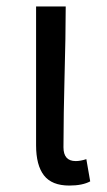

<svg xmlns="http://www.w3.org/2000/svg" viewBox="-20 -563 332 596"><path d="M92 -112V-543H184Q184 -457 180 -309Q179 -275 178 -213.5Q177 -152 177 -106Q177 -63 215 -63Q230 -63 248 -69L260 0Q236 13 195 13Q141 13 116.5 -18.5Q92 -50 92 -112Z"/></svg>

Font: Merged Yaku Han JP
Style: Regular
Weight: 400
Designer: Ryoko NISHIZUKA 西塚涼子 (kana, bopomofo & ideographs); Paul D. Hunt (Latin, Greek & Cyrillic); Sandoll Communications 산돌커뮤니
Foundry: Adobe
Version: Version 2.004